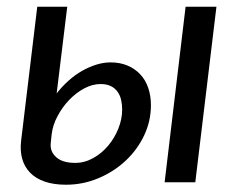

<svg xmlns="http://www.w3.org/2000/svg" viewBox="-20 -526 686 554"><path d="M604.5 -506.5 543.5 0H455L515.5 -506.5ZM174 -506.5 143.5 -256.5Q159 -276.5 177.8 -293.2Q196.5 -310 216.8 -321.5Q237 -333 258 -339.5Q279 -346 299 -346Q326 -346 347.5 -337Q369 -328 384.2 -312Q399.5 -296 407.5 -273Q415.5 -250 415.5 -222.5Q415.5 -176.5 395.8 -135Q376 -93.5 342.2 -62Q308.5 -30.5 264 -11.8Q219.5 7 170.5 7Q135 7 109 -2Q83 -11 66.8 -27.8Q50.5 -44.5 44 -68Q37.5 -91.5 41 -120.5L87.5 -506.5ZM126.5 -114Q123.5 -89.5 141.8 -72.8Q160 -56 197 -56Q224 -56 248.8 -69.8Q273.5 -83.5 292 -105.5Q310.5 -127.5 321.5 -155Q332.5 -182.5 332.5 -210Q332.5 -224.5 329.5 -237.8Q326.5 -251 319.2 -261.2Q312 -271.5 300 -277.5Q288 -283.5 270 -283.5Q246.5 -283.5 222.8 -270.8Q199 -258 179.2 -237.2Q159.5 -216.5 145.8 -190.5Q132 -164.5 129 -138Z"/></svg>

Font: Lato
Style: Italic
Weight: 400
Italic angle: -7°
Designer: Lukasz Dziedzic
Foundry: tyPoland Lukasz Dziedzic
Version: Version 2.007; 2014-02-27